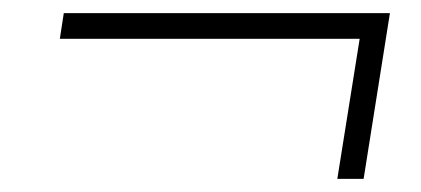

<svg xmlns="http://www.w3.org/2000/svg" viewBox="-20 -429 640 292"><path d="M493 -157 527 -370H71L77 -409H573L533 -157Z"/></svg>

Font: Mulish ExtraLight ExtraLight
Style: Italic
Weight: 250
Italic angle: -9°
Version: Version 3.603